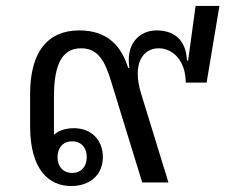

<svg xmlns="http://www.w3.org/2000/svg" viewBox="-20 -612 756 644"><path d="M219 12C282 12 325 -26 325 -85C325 -144 285 -182 228 -182C201 -182 178 -175 161 -160V-288C161 -399 190 -450 252 -450C311 -450 333 -404 353 -338L457 0H545L453 -299C422 -401 461 -450 512 -450C562 -450 603 -406 603 -335H673L716 -592H636L611 -409H607C605 -465 576 -510 505 -510C448 -510 401 -465 414 -385L410 -384C388 -454 344 -510 246 -510C140 -510 81 -438 81 -297V-189C81 -41 145 12 219 12ZM222 -32C192 -32 173 -53 173 -85C173 -117 192 -138 222 -138C252 -138 271 -117 271 -85C271 -53 252 -32 222 -32Z"/></svg>

Font: IBM Plex Thai Looped
Style: Regular
Weight: 400
Designer: Mike Abbink, Paul van der Laan, Pieter van Rosmalen, Ben Mitchell, Mark Frömberg
Foundry: Bold Monday
Version: Version 1.0